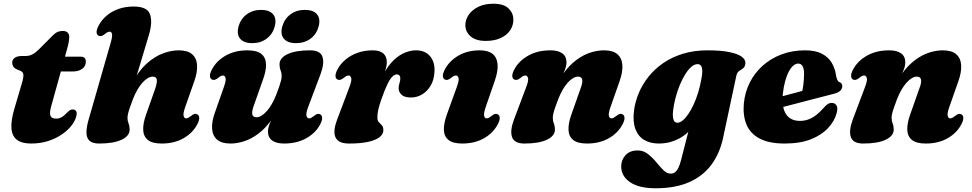

<svg xmlns="http://www.w3.org/2000/svg" viewBox="-20 -755 5216 1030"><path d="M89.5 -375 69.5 -383.5Q57 -389 51.2 -398.2Q45.5 -407.5 45.5 -419Q45.5 -435.5 59.2 -445Q73 -454.5 96 -454.5H117Q137.5 -454.5 154.2 -463.5Q171 -472.5 188 -489.5L265 -566.5Q277.5 -579 289.8 -584Q302 -589 316.5 -589Q334.5 -589 343 -580Q351.5 -571 351.5 -556.5Q351.5 -548 349.2 -532.8Q347 -517.5 341.5 -498L254 -182.5Q244.5 -147.5 251.2 -133Q258 -118.5 281.5 -118.5Q296 -118.5 309.5 -125.8Q323 -133 338.5 -149.5Q348.5 -160 355.5 -164Q362.5 -168 370.5 -168Q380.5 -168 386.8 -160.8Q393 -153.5 391 -140.5Q387.5 -114.5 368 -87.2Q348.5 -60 316 -36.8Q283.5 -13.5 240.5 0.8Q197.5 15 146.5 15Q97.5 15 71.2 -4.8Q45 -24.5 41.5 -65.2Q38 -106 56.5 -169.5L97.5 -309Q107.5 -342 105.2 -355.8Q103 -369.5 89.5 -375ZM271.5 -371.5 296.5 -451H413Q440.5 -451 440.5 -424.5Q440.5 -400 421.2 -385.8Q402 -371.5 369.5 -371.5Z M699.5 -303 778.5 -566.5Q799.5 -636.5 784.8 -678.2Q770 -720 697 -720Q652.5 -720 615.8 -707Q579 -694 551.8 -670.8Q524.5 -647.5 508.5 -616.5Q497.5 -595.5 498.2 -582Q499 -568.5 508.5 -563.5Q516 -560 523.8 -561.8Q531.5 -563.5 543.5 -573Q552 -580 557.5 -582.5Q563 -585 568.5 -585Q578.5 -585 581 -572Q583.5 -559 573.5 -524.5L455 -112Q443.5 -72 443.8 -43.5Q444 -15 460.2 0Q476.5 15 512 15Q589.5 15 632.5 -5.5Q675.5 -26 675.5 -60Q675.5 -78 669.8 -92Q664 -106 664 -122.5Q664 -133.5 667.5 -147.8Q671 -162 677.8 -181Q684.5 -200 693.5 -224Q704 -251 716.8 -273Q729.5 -295 743.5 -310.8Q757.5 -326.5 771.8 -335.2Q786 -344 799 -344Q819 -344 821.2 -327.5Q823.5 -311 812 -277.5L763 -138.5Q747 -93 748.2 -58.2Q749.5 -23.5 773.2 -4.2Q797 15 847.5 15Q915 15 964.8 -13.5Q1014.5 -42 1038.5 -88.5Q1049.5 -109.5 1048.8 -123Q1048 -136.5 1038.5 -141.5Q1031 -145.5 1023.2 -143.8Q1015.5 -142 1003.5 -132Q995 -125.5 989.5 -122.8Q984 -120 978.5 -120Q968.5 -120 965 -133.2Q961.5 -146.5 973.5 -180.5L1022.5 -320Q1039.5 -368 1037.2 -405.2Q1035 -442.5 1011 -463.8Q987 -485 938.5 -485Q898 -485 853.2 -468.2Q808.5 -451.5 765.8 -412.8Q723 -374 687.5 -307Z M1698 -141.5Q1707.5 -136.5 1708.2 -123Q1709 -109.5 1698 -88.5Q1674 -42 1623.2 -13.5Q1572.5 15 1504 15Q1462 15 1439.8 -1.5Q1417.5 -18 1417.5 -49Q1417.5 -67.5 1426.2 -90Q1435 -112.5 1446.5 -136.8Q1458 -161 1467.8 -185Q1477.5 -209 1479 -230.5L1496 -226Q1470 -157.5 1436 -111Q1402 -64.5 1364.5 -36.8Q1327 -9 1289 3Q1251 15 1216.5 15Q1168.5 15 1144.2 -6.2Q1120 -27.5 1117.8 -64.8Q1115.5 -102 1132.5 -150L1181.5 -289.5Q1193.5 -323.5 1190 -336.8Q1186.5 -350 1176.5 -350Q1171 -350 1165.5 -347.5Q1160 -345 1151.5 -338Q1139.5 -328.5 1131.8 -326.8Q1124 -325 1116.5 -328.5Q1107 -333.5 1106.2 -347Q1105.5 -360.5 1116.5 -381.5Q1140.5 -428 1190.2 -456.5Q1240 -485 1307.5 -485Q1358 -485 1381.8 -465.8Q1405.5 -446.5 1407 -412Q1408.5 -377.5 1392 -331.5L1343 -192.5Q1330.5 -159.5 1333.2 -142.8Q1336 -126 1356 -126Q1369 -126 1383.2 -134.8Q1397.5 -143.5 1411.5 -159.2Q1425.5 -175 1438.2 -197Q1451 -219 1461.5 -246Q1471 -270 1477.5 -289Q1484 -308 1487.5 -322.5Q1491 -337 1491 -347.5Q1491 -364 1485.2 -378Q1479.5 -392 1479.5 -410Q1479.5 -444 1522.5 -464.5Q1565.5 -485 1643 -485Q1698 -485 1709.8 -450.5Q1721.5 -416 1699.5 -357L1633 -180.5Q1620.5 -147 1624.2 -133.5Q1628 -120 1638 -120Q1643.5 -120 1649 -122.8Q1654.5 -125.5 1663 -132Q1675 -142 1682.8 -143.8Q1690.5 -145.5 1698 -141.5ZM1333 -523.5Q1288.5 -523.5 1268.5 -547.2Q1248.5 -571 1259.5 -612Q1271 -654 1303.5 -678Q1336 -702 1380.5 -702Q1425.5 -702 1445.2 -678Q1465 -654 1453.5 -612Q1442.5 -571.5 1410.2 -547.5Q1378 -523.5 1333 -523.5ZM1567.5 -523.5Q1523 -523.5 1503 -547.2Q1483 -571 1494 -612Q1505.5 -653.5 1538 -677.8Q1570.5 -702 1615 -702Q1661 -702 1680.8 -678Q1700.5 -654 1689 -612Q1678 -571.5 1645.8 -547.5Q1613.5 -523.5 1567.5 -523.5Z M1790 -328.5Q1780.5 -333.5 1779.8 -347Q1779 -360.5 1790 -381.5Q1806 -412.5 1834 -435.8Q1862 -459 1899 -472Q1936 -485 1979.5 -485Q2017.5 -485 2036.2 -468.5Q2055 -452 2055 -421Q2055 -402.5 2048 -380Q2041 -357.5 2031.5 -333.2Q2022 -309 2014 -285Q2006 -261 2004.5 -239.5L1994.5 -243Q2013 -313.5 2039 -360.5Q2065 -407.5 2094.8 -434.8Q2124.5 -462 2154.5 -473.5Q2184.5 -485 2211 -485Q2260 -485 2286.5 -454.2Q2313 -423.5 2311 -373.5Q2309.5 -329 2291.2 -297.2Q2273 -265.5 2245 -248.8Q2217 -232 2185 -232Q2149 -232 2133.8 -247.2Q2118.5 -262.5 2118.5 -281Q2118.5 -295.5 2123 -308.8Q2127.5 -322 2127.5 -335Q2127.5 -345 2122.2 -350.5Q2117 -356 2109 -356Q2097.5 -356 2085.5 -344.8Q2073.5 -333.5 2059.2 -305Q2045 -276.5 2026.5 -224Q2014 -188.5 2009.2 -166.5Q2004.5 -144.5 2004.5 -126Q2004.5 -107.5 2012.5 -99.2Q2020.5 -91 2028.5 -82.8Q2036.5 -74.5 2036.5 -56Q2036.5 -35.5 2016.2 -19.2Q1996 -3 1955.2 6Q1914.5 15 1852 15Q1812 15 1793.2 -0.8Q1774.5 -16.5 1774 -45.2Q1773.5 -74 1788.5 -113L1855 -289.5Q1868 -323.5 1864 -336.8Q1860 -350 1850 -350Q1844.5 -350 1839 -347.5Q1833.5 -345 1825 -338Q1813 -328.5 1805.2 -326.8Q1797.5 -325 1790 -328.5Z M2585.5 -180.5Q2574 -146.5 2577.2 -133.2Q2580.5 -120 2590.5 -120Q2596 -120 2601.5 -122.8Q2607 -125.5 2615.5 -132Q2627.5 -142 2635.2 -143.8Q2643 -145.5 2650.5 -141.5Q2660 -136.5 2660.8 -123Q2661.5 -109.5 2650.5 -88.5Q2626.5 -42 2576.8 -13.5Q2527 15 2459.5 15Q2409 15 2385.5 -4.5Q2362 -24 2361.2 -58.8Q2360.5 -93.5 2377 -140L2431 -289.5Q2443.5 -323.5 2439.8 -336.8Q2436 -350 2426 -350Q2420.5 -350 2415 -347.5Q2409.5 -345 2401 -338Q2389 -328.5 2381.2 -326.8Q2373.5 -325 2366 -328.5Q2356.5 -333.5 2355.8 -347Q2355 -360.5 2366 -381.5Q2389.5 -427.5 2438.5 -456.2Q2487.5 -485 2553.5 -485Q2598.5 -485 2622.2 -466Q2646 -447 2649.2 -410.8Q2652.5 -374.5 2634.5 -322.5ZM2586.5 -535.5Q2532.5 -535.5 2504.5 -560Q2476.5 -584.5 2476.5 -620Q2476.5 -649.5 2494.5 -675.8Q2512.5 -702 2546 -718.5Q2579.5 -735 2626.5 -735Q2683 -735 2708.5 -709.5Q2734 -684 2734 -649.5Q2734 -617 2715.8 -591Q2697.5 -565 2664.5 -550.2Q2631.5 -535.5 2586.5 -535.5Z M2738.5 -328.5Q2729 -333.5 2728.2 -347Q2727.5 -360.5 2738.5 -381.5Q2763 -428 2813.5 -456.5Q2864 -485 2932.5 -485Q2974.5 -485 2996.8 -468.5Q3019 -452 3019 -421Q3019 -402.5 3010.2 -380Q3001.5 -357.5 2990 -333.2Q2978.5 -309 2968.8 -285Q2959 -261 2957.5 -239.5L2940.5 -244Q2967 -312.5 3000.8 -359Q3034.5 -405.5 3072 -433.2Q3109.5 -461 3147.5 -473Q3185.5 -485 3220 -485Q3268.5 -485 3292.5 -463.8Q3316.5 -442.5 3318.8 -405.2Q3321 -368 3304 -320L3255 -180.5Q3243 -146.5 3246.5 -133.2Q3250 -120 3260 -120Q3265.5 -120 3271 -122.8Q3276.5 -125.5 3285 -132Q3297 -142 3304.8 -143.8Q3312.5 -145.5 3320 -141.5Q3329.5 -136.5 3330.2 -123Q3331 -109.5 3320 -88.5Q3296 -42 3246.2 -13.5Q3196.5 15 3129 15Q3078.5 15 3054.8 -4.2Q3031 -23.5 3029.8 -58.2Q3028.5 -93 3044.5 -138.5L3093.5 -277.5Q3106.5 -310.5 3103.5 -327.2Q3100.5 -344 3080.5 -344Q3067.5 -344 3053.2 -335.2Q3039 -326.5 3025 -310.8Q3011 -295 2998.2 -273Q2985.5 -251 2975 -224Q2966 -200 2959.2 -181Q2952.5 -162 2949 -147.8Q2945.5 -133.5 2945.5 -122.5Q2945.5 -106 2951.2 -92Q2957 -78 2957 -60Q2957 -26 2914 -5.5Q2871 15 2793.5 15Q2739 15 2727 -19.5Q2715 -54 2737 -113L2803.5 -289.5Q2816.5 -323.5 2812.5 -336.8Q2808.5 -350 2798.5 -350Q2793 -350 2787.5 -347.5Q2782 -345 2773.5 -338Q2761.5 -328.5 2753.8 -326.8Q2746 -325 2738.5 -328.5Z M3859 -15Q3841 69 3795.8 129.5Q3750.5 190 3676.5 222.5Q3602.5 255 3497.5 255Q3408 255 3360.2 222.5Q3312.5 190 3312.5 137.5Q3312.5 102.5 3336 77.2Q3359.5 52 3400.5 52Q3431 52 3455.2 70.8Q3479.5 89.5 3499.8 114.2Q3520 139 3539 157.8Q3558 176.5 3578 176.5Q3591 176.5 3601 169.2Q3611 162 3619.2 145.2Q3627.5 128.5 3634.5 100.5L3699 -152L3725.5 -136.5Q3713 -91 3681.5 -56.8Q3650 -22.5 3606.8 -3.8Q3563.5 15 3514.5 15Q3468 15 3435.5 -4.5Q3403 -24 3388.5 -63.2Q3374 -102.5 3381 -161Q3387 -208.5 3406.5 -255.2Q3426 -302 3459 -343.5Q3492 -385 3538.2 -416.8Q3584.5 -448.5 3644 -466.8Q3703.5 -485 3775.5 -485Q3847 -485 3893 -475.5Q3939 -466 3960.2 -449.8Q3981.5 -433.5 3978.5 -413.5Q3976 -395.5 3965.8 -388.2Q3955.5 -381 3944.8 -373.8Q3934 -366.5 3930 -348ZM3591 -163.5Q3588 -138.5 3590.5 -123.8Q3593 -109 3599 -102.8Q3605 -96.5 3613 -96.5Q3626.5 -96.5 3641.2 -108Q3656 -119.5 3671 -141Q3686 -162.5 3700 -192Q3714 -221.5 3725.2 -258.2Q3736.5 -295 3743.5 -336.5Q3750.5 -375.5 3745 -393.2Q3739.5 -411 3723 -411Q3705.5 -411 3688.2 -396Q3671 -381 3655.2 -355.2Q3639.5 -329.5 3626.2 -297.2Q3613 -265 3604 -230.5Q3595 -196 3591 -163.5Z M4071 -210.5Q4071 -210.5 4087.8 -215Q4104.5 -219.5 4131.2 -226.5Q4158 -233.5 4188.8 -241.8Q4219.5 -250 4249 -257.8Q4278.5 -265.5 4299.5 -271.5L4279.5 -249.5Q4285.5 -269.5 4289.2 -297.2Q4293 -325 4293.5 -359Q4293.5 -385 4285.8 -399.5Q4278 -414 4262 -414Q4248.5 -414 4235.5 -402.8Q4222.5 -391.5 4211.2 -370.2Q4200 -349 4191.8 -318.8Q4183.5 -288.5 4179.5 -250Q4173 -179.5 4196.5 -143Q4220 -106.5 4271.5 -106.5Q4297 -106.5 4318.5 -115Q4340 -123.5 4359 -138.2Q4378 -153 4394.5 -172Q4410.5 -190.5 4421 -197Q4431.5 -203.5 4444 -203Q4458.5 -202.5 4467.2 -189.8Q4476 -177 4468.5 -149Q4457.5 -106.5 4423.2 -69Q4389 -31.5 4331 -8.2Q4273 15 4189 15Q4106 15 4055.5 -11.5Q4005 -38 3984.8 -86.5Q3964.5 -135 3970.5 -201Q3976.5 -261.5 4002.8 -313.2Q4029 -365 4072.5 -403.5Q4116 -442 4173.5 -463.5Q4231 -485 4299 -485Q4354 -485 4388.8 -467Q4423.5 -449 4441.8 -418.2Q4460 -387.5 4465.5 -348Q4467.5 -336.5 4471.5 -327.2Q4475.5 -318 4482.5 -315Q4490 -312 4494.2 -307Q4498.5 -302 4498.5 -293Q4498.5 -280.5 4488.8 -269.5Q4479 -258.5 4452.5 -251.5Q4428.5 -245.5 4391.8 -236Q4355 -226.5 4312.5 -215.5Q4270 -204.5 4228.2 -193.5Q4186.5 -182.5 4152 -173.8Q4117.5 -165 4096.8 -159.5Q4076 -154 4076 -154Z M4556 -328.5Q4546.5 -333.5 4545.8 -347Q4545 -360.5 4556 -381.5Q4580.5 -428 4631 -456.5Q4681.5 -485 4750 -485Q4792 -485 4814.2 -468.5Q4836.5 -452 4836.5 -421Q4836.5 -402.5 4827.8 -380Q4819 -357.5 4807.5 -333.2Q4796 -309 4786.2 -285Q4776.5 -261 4775 -239.5L4758 -244Q4784.5 -312.5 4818.2 -359Q4852 -405.5 4889.5 -433.2Q4927 -461 4965 -473Q5003 -485 5037.5 -485Q5086 -485 5110 -463.8Q5134 -442.5 5136.2 -405.2Q5138.5 -368 5121.5 -320L5072.5 -180.5Q5060.5 -146.5 5064 -133.2Q5067.5 -120 5077.5 -120Q5083 -120 5088.5 -122.8Q5094 -125.5 5102.5 -132Q5114.5 -142 5122.2 -143.8Q5130 -145.5 5137.5 -141.5Q5147 -136.5 5147.8 -123Q5148.5 -109.5 5137.5 -88.5Q5113.5 -42 5063.8 -13.5Q5014 15 4946.5 15Q4896 15 4872.2 -4.2Q4848.5 -23.5 4847.2 -58.2Q4846 -93 4862 -138.5L4911 -277.5Q4924 -310.5 4921 -327.2Q4918 -344 4898 -344Q4885 -344 4870.8 -335.2Q4856.5 -326.5 4842.5 -310.8Q4828.5 -295 4815.8 -273Q4803 -251 4792.5 -224Q4783.5 -200 4776.8 -181Q4770 -162 4766.5 -147.8Q4763 -133.5 4763 -122.5Q4763 -106 4768.8 -92Q4774.5 -78 4774.5 -60Q4774.5 -26 4731.5 -5.5Q4688.5 15 4611 15Q4556.5 15 4544.5 -19.5Q4532.5 -54 4554.5 -113L4621 -289.5Q4634 -323.5 4630 -336.8Q4626 -350 4616 -350Q4610.5 -350 4605 -347.5Q4599.5 -345 4591 -338Q4579 -328.5 4571.2 -326.8Q4563.5 -325 4556 -328.5Z"/></svg>

Font: Fraunces Wonky
Style: Italic
Weight: 900
Italic angle: -16°
Version: Version 1.000;[b76b70a41]